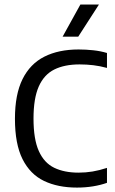

<svg xmlns="http://www.w3.org/2000/svg" viewBox="-20 -821 507 848"><path d="M320 7.5Q235.5 7.5 174.2 -22Q113 -51.5 79.5 -118.2Q46 -185 46 -296.5Q46 -404 79.5 -471.5Q113 -539 176 -570.8Q239 -602.5 327 -602.5Q359.5 -602.5 392 -599Q424.5 -595.5 452.5 -587V-521Q421.5 -529.5 392 -533Q362.5 -536.5 331.5 -536.5Q265 -536.5 219.8 -514Q174.5 -491.5 151.2 -439Q128 -386.5 128 -297.5Q128 -206 151.5 -153.8Q175 -101.5 219.5 -80Q264 -58.5 327 -58.5Q358.5 -58.5 388.8 -63.5Q419 -68.5 452.5 -79.5V-13.5Q424.5 -3.5 390.8 2Q357 7.5 320 7.5ZM256.5 -659 335 -801H417L325.5 -659Z"/></svg>

Font: Encode Sans SC SemiCondensed
Style: Regular
Weight: 400
Width: 4
Designer: Multiple Designers
Foundry: Impallari Type
Version: Version 3.002